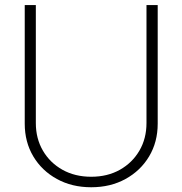

<svg xmlns="http://www.w3.org/2000/svg" viewBox="-20 -748 738 777"><path d="M349.1 9.8Q271 9.8 210.2 -23.7Q149.4 -57.1 114.7 -115.2Q80.1 -173.3 80.1 -247.6V-727.5H125V-250Q125 -187.5 153.6 -138.4Q182.1 -89.4 232.7 -61Q283.2 -32.7 349.1 -32.7Q415 -32.7 465.3 -61Q515.6 -89.4 544.2 -138.4Q572.8 -187.5 572.8 -250V-727.5H618.2V-247.6Q618.2 -173.3 583.5 -115.2Q548.8 -57.1 488 -23.7Q427.2 9.8 349.1 9.8Z"/></svg>

Font: Inter 24pt ExtraLight
Style: Regular
Weight: 250
Designer: Rasmus Andersson
Foundry: rsms
Version: Version 4.001;git-66647c0bb